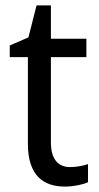

<svg xmlns="http://www.w3.org/2000/svg" viewBox="-20 -679 364 709"><path d="M239 -62C194 -62 168 -92 168 -153V-468H299V-536H168V-659H115L85 -541L16 -511V-468H83V-148C83 -30 141 10 220 10C251 10 285 3 305 -6V-73C288 -67 262 -62 239 -62Z"/></svg>

Font: Noto Sans Lao UI SemCond
Style: Regular
Weight: 400
Width: 4
Designer: Monotype Design Team
Foundry: Monotype Imaging Inc.
Version: Version 2.000